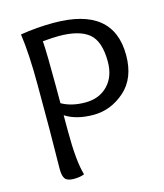

<svg xmlns="http://www.w3.org/2000/svg" viewBox="-103 -751 711 832"><g transform="rotate(-15 252.0 -335.0)"><path d="M154 -329Q198 -304 260 -304Q322 -304 360.5 -343.5Q399 -383 399 -450Q399 -542 356 -577Q313 -612 222 -612Q196 -612 150 -608Q154 -550 154 -404ZM77 -54 79 -231V-431Q79 -569 66 -661Q140 -673 215 -673Q483 -673 483 -457Q483 -353 420.5 -298Q358 -243 280.5 -243Q203 -243 154 -275V-203Q154 -68 173 -5Q155 3 126 3Q97 3 87 -10Q77 -23 77 -54Z"/></g></svg>

Font: Overlock
Style: Regular
Weight: 400
Designer: Dario Muhafara
Foundry: Dario Manuel Muhafara
Version: Version 1.002